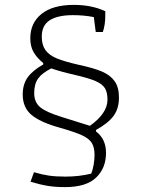

<svg xmlns="http://www.w3.org/2000/svg" viewBox="-20 -639 580 786"><path d="M105 105 119 66Q153 76 181 80Q209 84 248 84Q303 84 353 72Q360 56 363.5 35Q367 14 367 -5Q367 -37 355 -55Q343 -73 314 -86Q285 -99 222 -117Q144 -139 108.5 -169Q73 -199 73 -252Q73 -294 93.5 -322.5Q114 -351 157 -375V-381Q131 -402 117.5 -425.5Q104 -449 104 -482Q104 -545 150 -582Q196 -619 282 -619Q356 -619 411 -593V-573Q411 -538 401 -508H372L364 -569Q324 -577 279 -577Q216 -577 183.5 -556Q151 -535 151 -489Q151 -455 166 -434Q181 -413 212.5 -400Q244 -387 301 -374Q362 -361 396.5 -346.5Q431 -332 449 -307Q467 -282 467 -240Q467 -194 444.5 -164Q422 -134 373 -107V-101Q414 -70 414 -13Q414 49 373.5 88Q333 127 246 127Q207 127 176 122Q145 117 105 105ZM420 -231Q420 -261 409.5 -278Q399 -295 371.5 -307Q344 -319 288 -332Q230 -345 190 -359Q152 -340 136 -317.5Q120 -295 120 -258Q120 -221 144 -200.5Q168 -180 233 -160L348 -124Q420 -175 420 -231Z"/></svg>

Font: Athiti Light
Style: Regular
Weight: 300
Designer: CadsonDemak Team
Foundry: CadsonDemak
Version: Version 1.033